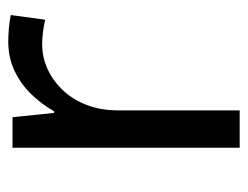

<svg xmlns="http://www.w3.org/2000/svg" viewBox="-86 -500 586 453"><g transform="rotate(-90 206.5 -273.0)"><path d="M335 -546Q350 -546 367.5 -544.5Q385 -543 398 -540L387 -459Q374 -462 358.5 -464Q343 -466 329 -466Q298 -466 270 -453Q242 -440 220 -416.5Q198 -393 185.5 -360Q173 -327 173 -286V0H85V-536H157L167 -438H171Q188 -468 212 -492.5Q236 -517 267 -531.5Q298 -546 335 -546Z"/></g></svg>

Font: usinhala85
Style: Book
Weight: 400
Designer: Jelle Bosma - Monotype Design Team
Foundry: Monotype Imaging Inc.
Version: Version 2.003